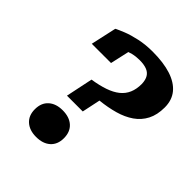

<svg xmlns="http://www.w3.org/2000/svg" viewBox="-209 -876 1023 1023"><g transform="rotate(45 303.0 -364.5)"><path d="M224 -409Q276 -417 315 -430.5Q354 -444 379.5 -464.5Q405 -485 417.5 -514Q430 -543 430 -582Q429 -612 418 -630Q407 -648 385.5 -656Q364 -664 332 -664Q304 -664 280 -658Q256 -652 238.5 -643Q221 -634 209 -625Q209 -632 212.5 -639Q216 -646 222.5 -653Q229 -660 239.5 -664.5Q250 -669 263 -670L235 -545H90L122 -690Q139 -699 171.5 -712Q204 -725 250 -735Q296 -745 349 -745Q431 -745 488 -726.5Q545 -708 575 -671.5Q605 -635 605 -580Q605 -524 584.5 -484.5Q564 -445 527 -419.5Q490 -394 440.5 -380Q391 -366 333 -360L311 -256H192ZM341 -84Q341 -37 311.5 -10.5Q282 16 231 16Q181 16 151.5 -10.5Q122 -37 122 -84Q122 -132 151.5 -158.5Q181 -185 231 -185Q282 -185 311.5 -158.5Q341 -132 341 -84Z"/></g></svg>

Font: Roboto Serif 20pt
Style: Bold Italic
Weight: 700
Italic angle: -10°
Version: Version 1.007